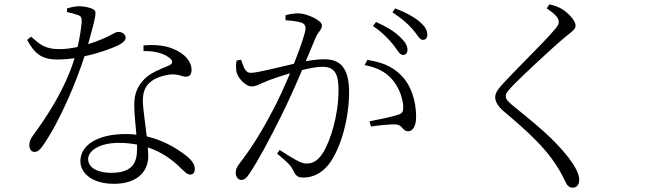

<svg xmlns="http://www.w3.org/2000/svg" viewBox="-20 -812 3040 891"><path d="M616 -141V-121C616 -61 598 -10 497 -10C424 -10 389 -39 389 -74C389 -111 439 -149 532 -149C562 -149 590 -146 616 -141ZM646 -575C692 -576 734 -567 763 -546C783 -532 786 -517 762 -507C726 -492 682 -476 652 -447C620 -415 603 -380 603 -325C603 -283 609 -235 613 -187C597 -189 580 -190 563 -190C434 -190 353 -139 353 -64C353 -9 407 41 509 41C608 41 668 -8 668 -89L666 -128C727 -108 776 -74 818 -33C835 -17 847 -2 863 -2C878 -2 884 -13 884 -29C884 -50 868 -75 823 -105C784 -133 729 -163 661 -179C654 -240 644 -307 643 -336C642 -373 648 -403 672 -426C695 -449 732 -461 768 -466C809 -470 823 -456 843 -456C860 -456 869 -468 869 -488C869 -524 840 -563 782 -586C743 -602 694 -606 646 -601ZM291 -756C306 -753 325 -748 340 -743C357 -737 360 -730 359 -709C357 -683 350 -635 340 -594C316 -589 286 -584 257 -584C188 -584 167 -605 124 -642L106 -627C139 -565 172 -536 245 -536C271 -536 299 -538 326 -542C281 -394 193 -265 133 -183C121 -167 116 -154 116 -139C116 -124 123 -107 140 -107C157 -107 167 -120 179 -136C262 -256 337 -441 372 -551C439 -565 498 -587 529 -602C539 -607 563 -620 563 -637C563 -650 551 -664 529 -664C510 -664 491 -639 389 -607C427 -745 430 -759 414 -768C397 -778 369 -783 346 -783C329 -783 308 -778 291 -773Z M1803 -607C1823 -582 1834 -557 1850 -557C1863 -557 1871 -566 1871 -581C1871 -601 1860 -618 1835 -642C1811 -665 1775 -688 1725 -710L1711 -691C1753 -663 1782 -632 1803 -607ZM1894 -677C1916 -653 1927 -627 1941 -627C1955 -627 1963 -635 1963 -651C1963 -672 1952 -691 1925 -713C1902 -733 1864 -754 1814 -773L1801 -755C1845 -726 1871 -703 1894 -677ZM1672 -510C1740 -497 1780 -471 1809 -432C1839 -391 1849 -348 1851 -322C1852 -297 1850 -287 1829 -280C1801 -270 1730 -256 1695 -249L1701 -225C1735 -230 1800 -237 1821 -234C1850 -230 1847 -203 1874 -203C1900 -203 1911 -234 1911 -270C1911 -347 1886 -411 1854 -449C1816 -493 1770 -521 1685 -534ZM1305 -718C1329 -717 1367 -712 1382 -706C1395 -699 1398 -691 1398 -680C1398 -662 1375 -594 1344 -516C1272 -500 1176 -474 1144 -474C1115 -474 1109 -508 1099 -535L1078 -531C1074 -513 1075 -489 1078 -476C1086 -447 1121 -411 1147 -411C1171 -411 1183 -422 1229 -440C1250 -448 1286 -460 1326 -472C1300 -410 1271 -346 1245 -298C1187 -188 1145 -123 1089 -50C1077 -34 1074 -23 1074 -9C1074 11 1088 23 1099 23C1112 23 1122 17 1136 -4C1179 -68 1227 -158 1284 -272C1319 -342 1353 -419 1382 -487C1418 -496 1452 -502 1476 -502C1534 -502 1551 -469 1551 -393C1551 -275 1512 -158 1482 -108C1455 -63 1430 -53 1400 -53C1377 -53 1331 -81 1278 -116L1266 -99C1323 -52 1331 -40 1338 -26C1351 -1 1356 12 1388 12C1439 12 1478 -14 1507 -51C1562 -124 1600 -263 1600 -383C1600 -497 1559 -537 1486 -537C1461 -537 1427 -533 1399 -528L1446 -640C1456 -664 1474 -673 1474 -695C1474 -717 1404 -750 1365 -750C1341 -750 1321 -746 1305 -741Z M2517 -773C2561 -744 2573 -726 2573 -710C2573 -699 2567 -689 2549 -669C2501 -612 2353 -469 2303 -411C2289 -396 2278 -378 2278 -361C2278 -339 2292 -318 2317 -296C2440 -193 2511 -123 2559 -49C2587 -8 2596 18 2607 37C2612 49 2623 59 2637 59C2656 59 2668 46 2668 21C2668 -7 2644 -47 2618 -81C2547 -172 2465 -236 2360 -322C2338 -340 2327 -352 2327 -366C2327 -377 2333 -387 2362 -417C2403 -459 2539 -587 2605 -642C2637 -668 2651 -676 2651 -694C2651 -716 2616 -754 2586 -771C2568 -782 2551 -786 2530 -792Z"/></svg>

Font: Noto Serif CJK TC Light
Style: Regular
Weight: 300
Designer: Ryoko NISHIZUKA 西塚涼子 (kana & ideographs); Frank Grießhammer (Latin, Greek & Cyrillic); Wenlong ZHANG 张文龙 (bopomofo); San
Foundry: Adobe
Version: Version 2.001;hotconv 1.1.0;makeotfexe 2.6.0